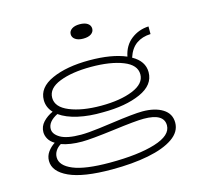

<svg xmlns="http://www.w3.org/2000/svg" viewBox="-129 -857 1252 1214"><g transform="rotate(-15 497.0 -250.0)"><path d="M919 37Q919 97 859.5 138Q800 179 696 199.5Q592 220 457 220Q270 220 177.5 177.5Q85 135 85 65Q85 33 103.5 7Q122 -19 150 -37Q123 -53 110.5 -75Q98 -97 98 -120Q98 -157 124 -185Q150 -213 188 -230Q153 -267 153 -315Q153 -397 250 -440.5Q347 -484 495 -484Q642 -484 735 -444Q749 -514 798.5 -552.5Q848 -591 913 -594V-544Q858 -542 819.5 -515Q781 -488 762 -430Q839 -387 839 -315Q839 -231 741.5 -187.5Q644 -144 495 -144Q406 -142 332.5 -158.5Q259 -175 213 -208Q148 -175 148 -127Q148 -93 190.5 -68Q233 -43 325 -43Q371 -43 445 -52.5Q519 -62 531 -64Q680 -85 736 -85Q818 -85 868.5 -53.5Q919 -22 919 37ZM208 -315Q208 -254 289.5 -220.5Q371 -187 495 -187Q621 -187 703 -220.5Q785 -254 785 -315Q785 -377 703.5 -409Q622 -441 495 -441Q370 -441 289 -409Q208 -377 208 -315ZM864 40Q864 -38 732 -38Q678 -38 534 -19Q378 1 320 1Q240 1 185 -19Q163 -6 150.5 13.5Q138 33 138 56Q138 110 216 142.5Q294 175 455 175Q641 175 752.5 140.5Q864 106 864 40ZM425 -673Q425 -694 444 -707Q463 -720 495 -720Q529 -720 547.5 -707Q566 -694 566 -673Q566 -652 547.5 -639Q529 -626 495 -626Q463 -626 444 -639Q425 -652 425 -673Z"/></g></svg>

Font: BioRhyme Expanded Light
Style: Regular
Weight: 300
Width: 7
Designer: Aoife Mooney
Foundry: Aoife Mooney Type
Version: Version 1.000